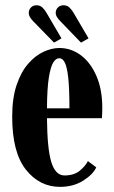

<svg xmlns="http://www.w3.org/2000/svg" viewBox="-20 -718 446 748"><path d="M214 10Q134 10 80.8 -57.2Q27.5 -124.5 27.5 -263.5Q27.5 -336 44.8 -387Q62 -438 89.8 -469.8Q117.5 -501.5 149.5 -516.2Q181.5 -531 211 -531Q258 -531 296 -502Q334 -473 356.2 -420.8Q378.5 -368.5 378.5 -298Q378.5 -277.5 377 -257.5H163Q164 -138 180 -86.2Q196 -34.5 231.5 -34.5Q268.5 -34.5 290.8 -53Q313 -71.5 322.5 -90.5L355 -66Q342.5 -38.5 304 -14.2Q265.5 10 214 10ZM211 -491Q198.5 -491.5 188 -475.5Q177.5 -459.5 170.5 -417.2Q163.5 -375 163 -296H250.5Q250.5 -373 245.8 -415.5Q241 -458 232.2 -474.8Q223.5 -491.5 211 -491ZM295.5 -552 215.5 -635Q197 -653 197 -667Q197 -680.5 205.8 -689Q214.5 -697.5 227 -697.5Q241.5 -697.5 250.2 -689Q259 -680.5 265.5 -670L325 -568.5ZM190.5 -552 109.5 -635Q92 -653 92 -667Q92 -680.5 100.8 -689Q109.5 -697.5 121.5 -697.5Q136 -697.5 145 -689Q154 -680.5 160 -670L219.5 -568.5Z"/></svg>

Font: Imbue 10pt ExtraBold
Style: Regular
Weight: 800
Designer: Tyler Finck
Foundry: Etcetera Type Company
Version: Version 1.102; ttfautohint (v1.8.3)